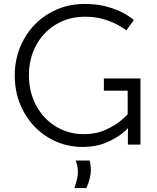

<svg xmlns="http://www.w3.org/2000/svg" viewBox="-20 -735 798 976"><path d="M410 -715Q482 -715 538 -697Q594 -679 627 -657.5Q660 -636 660 -633L622 -580Q622 -582 592.5 -600.5Q563 -619 516.5 -634.5Q470 -650 413 -650Q329 -650 264 -610.5Q199 -571 163 -503.5Q127 -436 127 -353Q127 -268 163.5 -199.5Q200 -131 264 -92Q328 -53 407 -53Q468 -53 517.5 -75.5Q567 -98 598 -125Q629 -152 629 -155V-274H508V-336H694V0H630V-53L631 -83H629Q629 -80 598.5 -55Q568 -30 517 -9Q466 12 400 12Q305 12 226 -35.5Q147 -83 101 -166Q55 -249 55 -352Q55 -452 101.5 -535.5Q148 -619 229.5 -667Q311 -715 410 -715ZM442 130Q442 170 419 221H358Q376 172 376 140Q376 111 365 81H436Q442 108 442 130Z"/></svg>

Font: Museo Sans Light
Style: Regular
Weight: 300
Designer: Jos Buivenga
Foundry: Jos Buivenga & Rosetta Type Foundry (extension, remastering)
Version: Version 3.600;PS 1.000;hotconv 1.0.88;makeotf.lib2.5.647800;